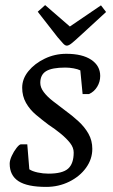

<svg xmlns="http://www.w3.org/2000/svg" viewBox="-20 -724 443 753"><path d="M161 9Q87 9 52.5 -13.5Q18 -36 18 -82Q18 -95 26 -112.5Q34 -130 45 -144Q56 -158 62 -158H87L95 -60Q107 -52 128 -47.5Q149 -43 170 -43Q225 -43 247 -62.5Q269 -82 269 -126Q269 -145 255 -163Q241 -181 218.5 -199.5Q196 -218 170 -235Q146 -253 121.5 -273.5Q97 -294 82 -320.5Q67 -347 67 -380Q67 -415 91.5 -445Q116 -475 155.5 -494Q195 -513 240 -513Q303 -513 338 -489.5Q373 -466 373 -426Q373 -403 361 -383.5Q349 -364 329 -355H304L295 -448Q285 -453 268.5 -456Q252 -459 236 -459Q184 -459 161 -445Q138 -431 138 -399Q138 -381 151.5 -363Q165 -345 187.5 -327.5Q210 -310 234 -292Q263 -271 287.5 -248.5Q312 -226 327 -199.5Q342 -173 342 -140Q342 -100 317.5 -66Q293 -32 251.5 -11.5Q210 9 161 9ZM242 -545Q235 -545 227 -554Q219 -563 206 -578L128 -678L157 -704L254 -620L376 -703L396 -677L297 -586Q270 -561 259.5 -553Q249 -545 242 -545Z"/></svg>

Font: Faustina
Style: Italic
Weight: 400
Italic angle: -8°
Designer: Alfonso Garcia
Foundry: http://www.omnibus-type.com
Version: Version 1.200